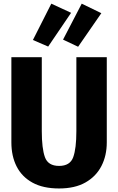

<svg xmlns="http://www.w3.org/2000/svg" viewBox="-20 -1028 655 1065"><path d="M572.3 -710.8V-237.9Q572.3 -165.1 542.8 -107.4Q513.3 -49.7 454.6 -16.2Q395.9 17.4 307.7 17.4Q219 17.4 160.3 -14.9Q101.5 -47.2 72.3 -104.6Q43.1 -162.1 43.1 -237.9V-710.8H211.8V-300.5Q211.8 -204.6 229.2 -156.2Q246.7 -107.7 307.7 -107.7Q368.7 -107.7 386.2 -156.2Q403.6 -204.6 403.6 -300.5V-710.8ZM162.6 -806.2 264.6 -1007.7 374.4 -956.9 247.2 -769.7ZM329.7 -808.2 433.3 -1007.7 542.1 -954.9 413.3 -768.7Z"/></svg>

Font: FiraCode Nerd Font
Style: Bold
Weight: 700
Designer: Carrois Corporate, Edenspiekermann AG, Nikita Prokopov
Foundry: Carrois Corporate, Edenspiekermann AG, Nikita Prokopov
Version: Version 6.002;Nerd Fonts 2.1.0